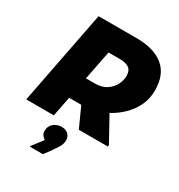

<svg xmlns="http://www.w3.org/2000/svg" viewBox="-222 -869 1192 1277"><g transform="rotate(30 374.0 -230.0)"><path d="M20 0 160 -720H452Q587 -720 659.5 -660Q732 -600 732 -480Q732 -414 706 -360.5Q680 -307 637 -266Q594 -225 545 -199L648 -12V0H424L355 -152H262L232 0ZM428 -544H338L294 -320H364Q416 -320 450.5 -343Q485 -366 502.5 -400Q520 -434 520 -468Q520 -510 495 -527Q470 -544 428 -544ZM262 172Q251 166 240.5 152.5Q230 139 230 120Q230 84 255 62Q280 40 318 40Q349 40 367.5 58Q386 76 386 104Q386 133 367 162.5Q348 192 334 212L298 260H198V256Z"/></g></svg>

Font: Kufam Black
Style: Italic
Weight: 900
Italic angle: -11°
Designer: Artur Schmal
Foundry: Original Type
Version: Version 1.301; ttfautohint (v1.8.3)